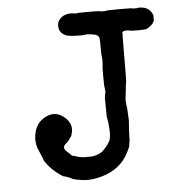

<svg xmlns="http://www.w3.org/2000/svg" viewBox="-47 -613 641 694"><g transform="rotate(-5 273.5 -266.5)"><path d="M188 -542Q200 -567 232 -569Q246 -569 248 -568Q250 -567 253 -567Q256 -567 256.5 -568Q257 -569 297.5 -569Q338 -569 339.5 -568Q341 -567 351.5 -566.5Q362 -566 363.5 -567.5Q365 -569 411.5 -569Q458 -569 458.5 -568Q459 -567 463 -567Q467 -567 472.5 -567Q478 -567 478.5 -568Q479 -569 488 -568Q518 -567 530 -541Q533 -535 532 -532Q531 -529 532 -525Q534 -513 521 -501.5Q508 -490 500.5 -488.5Q493 -487 472.5 -487Q452 -487 446 -488Q424 -493 416 -486Q413 -483 414.5 -480.5Q416 -478 415.5 -477.5Q415 -477 414.5 -473Q414 -469 414 -387.5Q414 -306 412.5 -302.5Q411 -299 409.5 -281Q408 -263 406 -251Q404 -239 406.5 -222Q409 -205 409 -196Q409 -187 410 -176.5Q411 -166 410 -157Q409 -148 409 -144.5Q409 -141 408 -128.5Q407 -116 407 -103Q407 -90 405.5 -85Q404 -80 404 -75Q404 -70 394 -51Q365 8 295 28Q255 39 227 35Q199 31 192.5 28.5Q186 26 186 26V25L171 19Q164 16 159 15.5Q154 15 135 0Q116 -15 103.5 -31Q91 -47 90.5 -51Q90 -55 86 -63L72 -96Q65 -120 69 -143Q76 -187 113 -205Q148 -222 178 -198Q213 -170 199 -131Q198 -126 195 -123Q192 -120 189 -114.5Q186 -109 177 -102Q168 -95 168.5 -87.5Q169 -80 180 -70.5Q191 -61 192.5 -58.5Q194 -56 202 -54L200 -56Q222 -47 240.5 -47Q259 -47 262.5 -47Q266 -47 270.5 -48Q275 -49 278.5 -49.5Q282 -50 286 -52Q290 -54 290 -53.5Q290 -53 297.5 -57Q305 -61 310 -66.5Q315 -72 317 -74.5Q319 -77 320.5 -78.5Q322 -80 324 -83Q326 -86 328 -89Q340 -103 338 -135Q336 -167 335 -169.5Q334 -172 333.5 -178Q333 -184 332 -183Q332 -188 331.5 -224.5Q331 -261 332 -260L334 -272Q336 -273 335 -279Q334 -285 333.5 -292Q333 -299 332.5 -300Q332 -301 332 -335Q332 -369 333 -370Q334 -371 334 -387Q334 -403 333 -404.5Q332 -406 332 -434.5Q332 -463 331 -470Q329 -485 303 -487Q295 -488 290 -488.5Q285 -489 279 -487.5Q273 -486 245 -487Q217 -488 208 -493Q190 -502 187 -517Q184 -532 188 -542Z"/></g></svg>

Font: Jackwrite
Style: Regular
Weight: 400
Version: Version 1.0d1e1